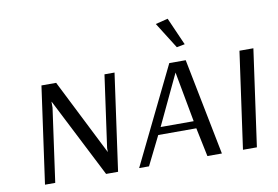

<svg xmlns="http://www.w3.org/2000/svg" viewBox="-76 -851 1414 978"><g transform="rotate(-10 630.5 -362.0)"><path d="M460 0H398L189 -410H188V-380L135 0H82L152 -501H228L426 -108V-129L478 -501H530Z M844 -724 907 -581 865 -573 780 -708ZM898 -500 997 0H922L891 -149H694L620 0H569L813 -500ZM713 -187H884L836 -447Z M1178 0H1106L1176 -500H1248Z"/></g></svg>

Font: Arsenal SC
Style: Italic
Weight: 400
Italic angle: -9.10001°
Designer: Andrij Shevchenko
Foundry: Stairsfor
Version: Version 2.001; ttfautohint (v1.8.4.7-5d5b)